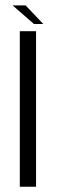

<svg xmlns="http://www.w3.org/2000/svg" viewBox="-20 -712 235 732"><path d="M55.5 0H117.5V-593H55.5ZM109.5 -620.5H145L77.5 -691.5H28Z"/></svg>

Font: Anybody Light
Style: Regular
Weight: 300
Designer: Tyler Finck
Foundry: Etcetera Type Company
Version: Version 1.111; ttfautohint (v1.8.4)